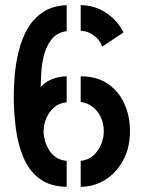

<svg xmlns="http://www.w3.org/2000/svg" viewBox="-20 -719 555 740"><path d="M237 1Q172 0 131.5 -31Q91 -62 70 -112.5Q49 -163 41 -224.5Q33 -286 33 -349Q33 -386 37 -431.5Q41 -477 52.5 -523.5Q64 -570 86.5 -609Q109 -648 146 -672.5Q183 -697 237 -699V-599Q201 -594 181 -570Q161 -546 151.5 -513Q142 -480 139.5 -445.5Q137 -411 137 -383Q155 -405 183.5 -415Q212 -425 237 -425V-325Q208 -322 188.5 -305Q169 -288 158.5 -263.5Q148 -239 148 -212Q148 -196 153 -178Q158 -160 168 -142.5Q178 -125 195.5 -113Q213 -101 237 -99ZM291 1V-99Q320 -102 339.5 -119.5Q359 -137 369.5 -162Q380 -187 380 -212Q380 -244 368 -268.5Q356 -293 336 -308Q316 -323 291 -326V-425Q353 -425 395.5 -396Q438 -367 459.5 -319Q481 -271 481 -214Q481 -150 455 -101.5Q429 -53 385.5 -26Q342 1 291 1ZM374 -539Q368 -557 355 -570.5Q342 -584 325.5 -592Q309 -600 291 -600V-699Q346 -699 390.5 -668.5Q435 -638 456 -594Z"/></svg>

Font: Stick No Bills SemiBold
Style: Regular
Weight: 600
Designer: Kosala Senevirathne, Siva Puranthara, Lasantha Premarathna, Tharique Azeez
Foundry: mooniak
Version: Version 2.000